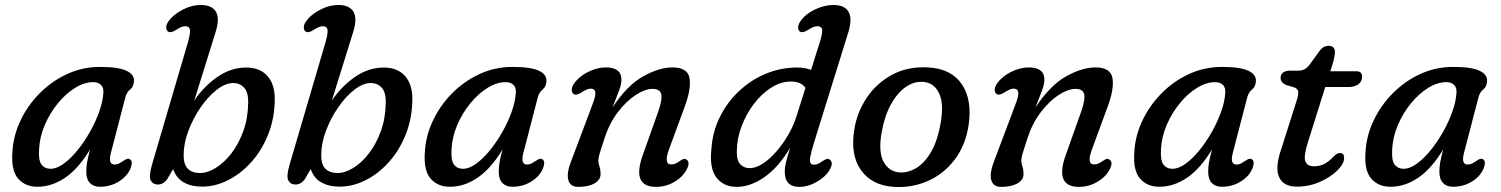

<svg xmlns="http://www.w3.org/2000/svg" viewBox="-20 -738 6010 769"><path d="M424 -125Q412 -79 439 -79Q449 -79 457 -83.2Q465 -87.5 474.5 -94Q491 -106 499.5 -100.5Q514.5 -92.5 502 -62Q489.5 -32 456 -11Q422.5 10 379.5 10Q354.5 10 340 -5.2Q325.5 -20.5 325.5 -50.5Q325.5 -67 328.5 -86Q331.5 -105 341 -140Q296 -64.5 242.2 -27.2Q188.5 10 130 10Q81.5 10 53 -22.2Q24.5 -54.5 29.5 -126.5Q32.5 -191.5 61 -252.8Q89.5 -314 137.5 -363Q185.5 -412 247.8 -441Q310 -470 380.5 -470Q454.5 -470 486.8 -454.5Q519 -439 516.5 -412Q515 -390.5 501.5 -379.8Q488 -369 482.5 -350ZM136.5 -140.5Q133.5 -96 146.2 -79Q159 -62 182.5 -62Q207 -62 235 -82.2Q263 -102.5 290.2 -136Q317.5 -169.5 340.2 -209.8Q363 -250 377.5 -291Q392 -332 394 -366Q395.5 -387.5 384.2 -398.2Q373 -409 353.5 -409Q317.5 -409 280.5 -386Q243.5 -363 211.8 -324.2Q180 -285.5 159.5 -237.8Q139 -190 136.5 -140.5Z M730.5 -561Q743.5 -605 740.8 -619Q738 -633 721.5 -633Q707.5 -633 685 -618Q664.5 -605 654 -611Q646.5 -616 645.8 -627Q645 -638 654 -651.5Q671.5 -677.5 709 -697.8Q746.5 -718 785 -718Q827.5 -718 844.2 -691.8Q861 -665.5 843.5 -609.5L758 -335Q797 -393 851.2 -430.2Q905.5 -467.5 966 -467.5Q1021.5 -467.5 1051.5 -433.2Q1081.5 -399 1080.5 -338.5Q1079.5 -263 1054 -199.2Q1028.5 -135.5 986.5 -88.8Q944.5 -42 893.2 -16.2Q842 9.5 789.5 9.5Q745.5 9.5 715.5 -7.8Q685.5 -25 673.5 -61L649 -19Q643 -11 633.8 -5Q624.5 1 612 1Q592.5 1 583.8 -15.2Q575 -31.5 589.5 -81ZM914.5 -405.5Q882.5 -405.5 847.8 -378.2Q813 -351 783 -307.2Q753 -263.5 734.2 -213.2Q715.5 -163 715.5 -116.5Q715.5 -79 732.5 -62Q749.5 -45 781 -45Q811 -45 844.2 -65.5Q877.5 -86 906.5 -123.5Q935.5 -161 954.2 -212.2Q973 -263.5 974 -325.5Q975 -369 957.5 -387.2Q940 -405.5 914.5 -405.5Z M1281.5 -561Q1294.5 -605 1291.8 -619Q1289 -633 1272.5 -633Q1258.5 -633 1236 -618Q1215.5 -605 1205 -611Q1197.5 -616 1196.8 -627Q1196 -638 1205 -651.5Q1222.5 -677.5 1260 -697.8Q1297.5 -718 1336 -718Q1378.5 -718 1395.2 -691.8Q1412 -665.5 1394.5 -609.5L1309 -335Q1348 -393 1402.2 -430.2Q1456.5 -467.5 1517 -467.5Q1572.5 -467.5 1602.5 -433.2Q1632.5 -399 1631.5 -338.5Q1630.5 -263 1605 -199.2Q1579.5 -135.5 1537.5 -88.8Q1495.5 -42 1444.2 -16.2Q1393 9.5 1340.5 9.5Q1296.5 9.5 1266.5 -7.8Q1236.5 -25 1224.5 -61L1200 -19Q1194 -11 1184.8 -5Q1175.5 1 1163 1Q1143.5 1 1134.8 -15.2Q1126 -31.5 1140.5 -81ZM1465.5 -405.5Q1433.5 -405.5 1398.8 -378.2Q1364 -351 1334 -307.2Q1304 -263.5 1285.2 -213.2Q1266.5 -163 1266.5 -116.5Q1266.5 -79 1283.5 -62Q1300.5 -45 1332 -45Q1362 -45 1395.2 -65.5Q1428.5 -86 1457.5 -123.5Q1486.5 -161 1505.2 -212.2Q1524 -263.5 1525 -325.5Q1526 -369 1508.5 -387.2Q1491 -405.5 1465.5 -405.5Z M2076 -125Q2064 -79 2091 -79Q2101 -79 2109 -83.2Q2117 -87.5 2126.5 -94Q2143 -106 2151.5 -100.5Q2166.5 -92.5 2154 -62Q2141.5 -32 2108 -11Q2074.5 10 2031.5 10Q2006.5 10 1992 -5.2Q1977.5 -20.5 1977.5 -50.5Q1977.5 -67 1980.5 -86Q1983.5 -105 1993 -140Q1948 -64.5 1894.2 -27.2Q1840.5 10 1782 10Q1733.5 10 1705 -22.2Q1676.5 -54.5 1681.5 -126.5Q1684.5 -191.5 1713 -252.8Q1741.5 -314 1789.5 -363Q1837.5 -412 1899.8 -441Q1962 -470 2032.5 -470Q2106.5 -470 2138.8 -454.5Q2171 -439 2168.5 -412Q2167 -390.5 2153.5 -379.8Q2140 -369 2134.5 -350ZM1788.5 -140.5Q1785.5 -96 1798.2 -79Q1811 -62 1834.5 -62Q1859 -62 1887 -82.2Q1915 -102.5 1942.2 -136Q1969.5 -169.5 1992.2 -209.8Q2015 -250 2029.5 -291Q2044 -332 2046 -366Q2047.5 -387.5 2036.2 -398.2Q2025 -409 2005.5 -409Q1969.5 -409 1932.5 -386Q1895.5 -363 1863.8 -324.2Q1832 -285.5 1811.5 -237.8Q1791 -190 1788.5 -140.5Z M2278.5 -361Q2270.5 -366 2270 -377.2Q2269.5 -388.5 2278 -401.5Q2298 -431 2334.5 -449.5Q2371 -468 2407 -468Q2469 -468 2469 -418.5Q2469 -400 2459.2 -374.8Q2449.5 -349.5 2433.5 -308Q2492 -396.5 2556 -432.2Q2620 -468 2673.5 -468Q2734.5 -468 2741.8 -424.5Q2749 -381 2721 -307L2660 -141Q2637 -79.5 2668 -79.5Q2676 -79.5 2683.8 -82.2Q2691.5 -85 2702.5 -93Q2710.5 -98.5 2716.8 -101Q2723 -103.5 2730 -98.5Q2745.5 -87.5 2730 -58.5Q2713.5 -28 2679.8 -8.8Q2646 10.5 2607.5 10.5Q2509 10.5 2554.5 -117L2616.5 -291.5Q2633.5 -340 2628.2 -361Q2623 -382 2594 -382Q2564 -382 2526.8 -358Q2489.5 -334 2455.2 -289.5Q2421 -245 2401 -184Q2387 -140.5 2381.8 -123.5Q2376.5 -106.5 2376.5 -95.5Q2376.5 -84.5 2381 -71Q2385.5 -57.5 2385.5 -41.5Q2385.5 -17.5 2361 -3.5Q2336.5 10.5 2296 10.5Q2263.5 10.5 2256 -17.8Q2248.5 -46 2270 -99L2350 -311.5Q2366.5 -353 2364.5 -368Q2362.5 -383 2345.5 -383Q2332 -383 2309.5 -368Q2299.5 -362 2292.2 -359.8Q2285 -357.5 2278.5 -361Z M3377 -606.5 3243 -175.5Q3229.5 -132.5 3225.8 -112Q3222 -91.5 3226.2 -85Q3230.5 -78.5 3240.5 -78.5Q3249 -78.5 3257 -82.2Q3265 -86 3275 -93Q3283.5 -98.5 3290.2 -101Q3297 -103.5 3303.5 -98.5Q3319.5 -86.5 3303 -58Q3287.5 -30.5 3252 -10Q3216.5 10.5 3181.5 10.5Q3123 10.5 3123 -51Q3123 -67 3127.8 -87Q3132.5 -107 3145 -146.5Q3097.5 -67 3041.2 -28.2Q2985 10.5 2931 10.5Q2878 10.5 2849.2 -27.2Q2820.5 -65 2829.5 -143Q2834 -210.5 2863.2 -269.5Q2892.5 -328.5 2939.8 -373Q2987 -417.5 3046.8 -442.5Q3106.5 -467.5 3172.5 -467.5Q3204 -467.5 3228.5 -458L3263.5 -569Q3275 -606 3272.8 -619.5Q3270.5 -633 3253.5 -633Q3239 -633 3216 -618Q3195 -605 3184.5 -611Q3177.5 -615.5 3176.8 -626.8Q3176 -638 3185 -651.5Q3203.5 -680 3242 -699Q3280.5 -718 3318.5 -718Q3363.5 -718 3379 -690Q3394.5 -662 3377 -606.5ZM2931 -128.5Q2931 -94.5 2945.5 -79.5Q2960 -64.5 2983.5 -64.5Q3006.5 -64.5 3034 -82Q3061.5 -99.5 3088 -129.5Q3114.5 -159.5 3136.2 -196.5Q3158 -233.5 3170 -272L3206 -386Q3188.5 -411.5 3147.5 -411.5Q3107.5 -411.5 3069 -387Q3030.5 -362.5 2999.2 -321.5Q2968 -280.5 2949.5 -230.2Q2931 -180 2931 -128.5Z M3697.5 -468Q3790 -463 3832.2 -400.8Q3874.5 -338.5 3859.5 -237Q3847 -155 3803.2 -98Q3759.5 -41 3696 -13Q3632.5 15 3560 10.5Q3472.5 5 3428.5 -56.5Q3384.5 -118 3402 -221.5Q3413.5 -291 3452.8 -348.5Q3492 -406 3554.2 -439.2Q3616.5 -472.5 3697.5 -468ZM3583 -47.5Q3615 -45 3648.2 -64Q3681.5 -83 3708.2 -127.8Q3735 -172.5 3748 -248Q3761 -325 3740.5 -366Q3720 -407 3678 -410Q3640.5 -413 3606.5 -388.8Q3572.5 -364.5 3547.2 -317.8Q3522 -271 3511 -206.5Q3497.5 -129.5 3518.8 -90.2Q3540 -51 3583 -47.5Z M3972.5 -361Q3964.5 -366 3964 -377.2Q3963.5 -388.5 3972 -401.5Q3992 -431 4028.5 -449.5Q4065 -468 4101 -468Q4163 -468 4163 -418.5Q4163 -400 4153.2 -374.8Q4143.5 -349.5 4127.5 -308Q4186 -396.5 4250 -432.2Q4314 -468 4367.5 -468Q4428.5 -468 4435.8 -424.5Q4443 -381 4415 -307L4354 -141Q4331 -79.5 4362 -79.5Q4370 -79.5 4377.8 -82.2Q4385.5 -85 4396.5 -93Q4404.5 -98.5 4410.8 -101Q4417 -103.5 4424 -98.5Q4439.5 -87.5 4424 -58.5Q4407.5 -28 4373.8 -8.8Q4340 10.5 4301.5 10.5Q4203 10.5 4248.5 -117L4310.5 -291.5Q4327.5 -340 4322.2 -361Q4317 -382 4288 -382Q4258 -382 4220.8 -358Q4183.5 -334 4149.2 -289.5Q4115 -245 4095 -184Q4081 -140.5 4075.8 -123.5Q4070.5 -106.5 4070.5 -95.5Q4070.5 -84.5 4075 -71Q4079.5 -57.5 4079.5 -41.5Q4079.5 -17.5 4055 -3.5Q4030.5 10.5 3990 10.5Q3957.5 10.5 3950 -17.8Q3942.5 -46 3964 -99L4044 -311.5Q4060.5 -353 4058.5 -368Q4056.5 -383 4039.5 -383Q4026 -383 4003.5 -368Q3993.5 -362 3986.2 -359.8Q3979 -357.5 3972.5 -361Z M4917.5 -125Q4905.5 -79 4932.5 -79Q4942.5 -79 4950.5 -83.2Q4958.5 -87.5 4968 -94Q4984.5 -106 4993 -100.5Q5008 -92.5 4995.5 -62Q4983 -32 4949.5 -11Q4916 10 4873 10Q4848 10 4833.5 -5.2Q4819 -20.5 4819 -50.5Q4819 -67 4822 -86Q4825 -105 4834.5 -140Q4789.5 -64.5 4735.8 -27.2Q4682 10 4623.5 10Q4575 10 4546.5 -22.2Q4518 -54.5 4523 -126.5Q4526 -191.5 4554.5 -252.8Q4583 -314 4631 -363Q4679 -412 4741.2 -441Q4803.5 -470 4874 -470Q4948 -470 4980.2 -454.5Q5012.5 -439 5010 -412Q5008.5 -390.5 4995 -379.8Q4981.5 -369 4976 -350ZM4630 -140.5Q4627 -96 4639.8 -79Q4652.5 -62 4676 -62Q4700.5 -62 4728.5 -82.2Q4756.5 -102.5 4783.8 -136Q4811 -169.5 4833.8 -209.8Q4856.5 -250 4871 -291Q4885.5 -332 4887.5 -366Q4889 -387.5 4877.8 -398.2Q4866.5 -409 4847 -409Q4811 -409 4774 -386Q4737 -363 4705.2 -324.2Q4673.5 -285.5 4653 -237.8Q4632.5 -190 4630 -140.5Z M5165 -387.5 5130 -398Q5109 -408 5109 -427Q5109 -439.5 5119 -447.2Q5129 -455 5145 -455H5178.5Q5193.5 -455 5203.5 -459.8Q5213.5 -464.5 5224 -477.5L5265.5 -534.5Q5272 -543.5 5280.5 -549Q5289 -554.5 5301.5 -554.5Q5326.5 -554.5 5326.5 -529.5Q5326.5 -512 5316.5 -478.5L5308 -452.5H5413Q5435.5 -452.5 5435.5 -431Q5435.5 -411.5 5420.5 -400.5Q5405.5 -389.5 5380.5 -389.5H5288L5219 -170Q5200.5 -111.5 5208.2 -91.8Q5216 -72 5242.5 -72Q5265.5 -72 5283.8 -81.2Q5302 -90.5 5322 -111.5Q5331 -120 5335.5 -122.5Q5340 -125 5347 -125Q5363.5 -125 5363.5 -105.5Q5363.5 -82.5 5336.5 -55.5Q5309.5 -28.5 5266.2 -9.5Q5223 9.5 5174.5 9.5Q5120 9.5 5103 -29Q5086 -67.5 5112 -142L5170 -324.5Q5180 -353.5 5180 -367.2Q5180 -381 5165 -387.5Z M5843.5 -125Q5831.5 -79 5858.5 -79Q5868.5 -79 5876.5 -83.2Q5884.5 -87.5 5894 -94Q5910.5 -106 5919 -100.5Q5934 -92.5 5921.5 -62Q5909 -32 5875.5 -11Q5842 10 5799 10Q5774 10 5759.5 -5.2Q5745 -20.5 5745 -50.5Q5745 -67 5748 -86Q5751 -105 5760.5 -140Q5715.5 -64.5 5661.8 -27.2Q5608 10 5549.5 10Q5501 10 5472.5 -22.2Q5444 -54.5 5449 -126.5Q5452 -191.5 5480.5 -252.8Q5509 -314 5557 -363Q5605 -412 5667.2 -441Q5729.5 -470 5800 -470Q5874 -470 5906.2 -454.5Q5938.5 -439 5936 -412Q5934.5 -390.5 5921 -379.8Q5907.5 -369 5902 -350ZM5556 -140.5Q5553 -96 5565.8 -79Q5578.5 -62 5602 -62Q5626.5 -62 5654.5 -82.2Q5682.5 -102.5 5709.8 -136Q5737 -169.5 5759.8 -209.8Q5782.5 -250 5797 -291Q5811.5 -332 5813.5 -366Q5815 -387.5 5803.8 -398.2Q5792.5 -409 5773 -409Q5737 -409 5700 -386Q5663 -363 5631.2 -324.2Q5599.5 -285.5 5579 -237.8Q5558.5 -190 5556 -140.5Z"/></svg>

Font: Fraunces 9pt S100
Style: Italic
Weight: 400
Italic angle: -16°
Version: Version 1.000; ttfautohint (v1.8.3)